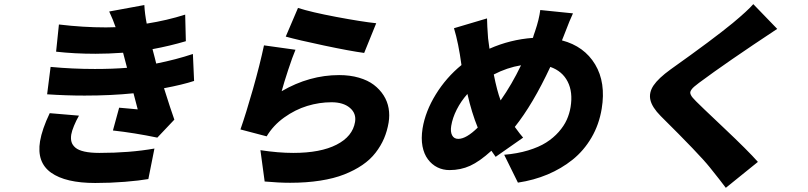

<svg xmlns="http://www.w3.org/2000/svg" viewBox="-20 -816 3864 918"><path d="M217.7 -274.9 357.6 -263.1Q344.5 -240.4 334 -215Q323.5 -189.6 320.7 -172.9Q317.5 -152.7 321.9 -137.4Q326.3 -122.2 340.7 -109.9Q355.1 -97.7 383.9 -91.3Q412.6 -84.9 454.9 -84.9Q600.9 -84.9 718.4 -105.8L689.3 40.1Q646.7 47.6 576.9 53.3Q507.1 58.9 435.4 58.9Q293.7 58.9 224.3 9.6Q154.8 -39.8 171.5 -141Q181.1 -198.2 217.7 -274.9ZM902.3 -557.9 908 -429Q853 -410.9 764.2 -394.2Q796.2 -292.6 813.6 -244L732.2 -158Q622.5 -180.8 519.9 -192.1L549.7 -301.1Q566.1 -299.7 596.6 -296.9Q627.1 -294 638.5 -293Q637.8 -295.1 618.3 -370Q511 -359 384.6 -359Q295.1 -359 205.3 -365.1L221.9 -496.1Q326.7 -486.2 433.6 -486.2Q518.1 -486.2 587.4 -491.8L568.5 -563.9Q497.5 -558.9 436.4 -558.9Q336.3 -558.9 248.2 -568.9L261.7 -698.9Q377.8 -685 486.5 -685Q494.7 -685 509.9 -685.5Q525.2 -686.1 532.7 -686.1Q521 -720.9 502.1 -761L670.1 -791.9Q672.2 -750 681.5 -703.1Q778.4 -718.4 865.4 -746.1L868.6 -619Q791.5 -596.2 709.2 -581Q710.9 -573.9 714.7 -560Q718.4 -546.2 720.2 -539.1L726.9 -512.1Q821.4 -530.9 902.3 -557.9Z M1346.2 -641 1404.8 -778.1Q1467.3 -757.8 1587.9 -735.1Q1708.5 -712.4 1778.8 -704.9L1721.2 -562.9Q1653.1 -572.1 1529.1 -598.4Q1405.2 -624.6 1346.2 -641ZM1392.8 -578.1Q1378.6 -544.7 1358 -482.2Q1337.4 -419.7 1326.7 -380Q1459.2 -457 1601.6 -457Q1653.4 -457 1696 -444.6Q1738.6 -432.2 1767.2 -410.5Q1795.8 -388.8 1814.1 -360.1Q1832.4 -331.3 1838.1 -298.3Q1843.8 -265.3 1838.1 -230.1Q1831.3 -189.6 1816.2 -154.1Q1801.1 -118.6 1775.7 -85.8Q1750.4 -52.9 1712.7 -27.2Q1675.1 -1.4 1626.1 17.9Q1577.1 37.3 1511.2 47.6Q1445.3 57.9 1367.2 57.9Q1312.5 57.9 1245.4 51.8L1225.1 -98Q1310.4 -84.9 1382.1 -84.9Q1512.4 -84.9 1589.3 -124.3Q1666.2 -163.7 1677.6 -233Q1684.3 -273.8 1652.9 -300.4Q1621.4 -327.1 1565 -327.1Q1506.7 -327.1 1449 -309.5Q1391.3 -291.9 1338.8 -254.3Q1286.2 -216.6 1255 -164.1L1129.6 -197.1Q1156.2 -273.1 1189.5 -390.1Q1222.7 -507.1 1242.2 -599.1Z M2171.2 -152Q2209.2 -152 2264.2 -206Q2235.4 -276.6 2214.8 -366.8Q2183.9 -332 2163.7 -292.1Q2143.5 -252.1 2137.4 -214.1Q2132.8 -186.1 2141.7 -169Q2150.6 -152 2171.2 -152ZM2471.2 -503.9Q2404.5 -492.9 2340.9 -459.9Q2356.2 -382.1 2373.6 -335.9Q2427.2 -412.3 2471.2 -503.9ZM2675.4 -644.2 2666.9 -622.9Q2773.4 -594.8 2825.5 -508Q2877.5 -421.2 2856.9 -296.2Q2844.5 -220.5 2808.1 -158.2Q2771.7 -95.9 2717.9 -52.7Q2664.1 -9.6 2598.2 18.1Q2532.3 45.8 2456.3 57.2L2390.6 -76Q2453.5 -81.3 2505.1 -96.9Q2556.8 -112.6 2591.4 -134.6Q2626.1 -156.6 2651.3 -185.2Q2676.5 -213.8 2689.6 -242.9Q2702.8 -272 2708.1 -304Q2719.8 -375.4 2694.2 -425.6Q2668.7 -475.9 2611.2 -496.1Q2527.7 -317.1 2441.4 -209.2Q2467.7 -172.9 2481.2 -158L2349.8 -66.1L2329.5 -95.2Q2273.1 -44 2227.8 -23.4Q2182.5 -2.8 2129.3 -2.8Q2098 -2.8 2071.6 -15.8Q2045.1 -28.8 2026.1 -54.2Q2007.1 -79.5 2000 -116.7Q1992.9 -153.8 2000.4 -202.1Q2013.8 -283.7 2063.7 -364.7Q2113.6 -445.7 2186.4 -505Q2172.2 -610.4 2150.6 -681.1L2308.6 -728Q2308.9 -696.7 2313.6 -633.2Q2316.1 -617.2 2320.3 -583.1Q2419.7 -627.1 2528.1 -634.9Q2530.9 -646.3 2538.4 -666.9Q2557.5 -723 2563.2 -768.1L2719.5 -752.1Q2707.4 -728 2675.4 -644.2Z M3581.7 -796.2 3696 -677.9Q3453.1 -517.4 3322.4 -420.1Q3308.2 -409.4 3299.9 -402.3Q3291.5 -395.2 3286.4 -388Q3281.2 -380.7 3280.4 -375.5Q3279.5 -370.4 3282.8 -362.9Q3286.2 -355.5 3292.1 -348.7Q3297.9 -342 3308.6 -331Q3321.7 -317.1 3439.6 -205.8Q3557.5 -94.5 3603.7 -41.9L3450.3 82Q3425.8 49 3373.6 -16Q3323.9 -78.1 3139.2 -261Q3097.7 -302.9 3089.7 -338.1Q3081.7 -373.2 3104.9 -407.7Q3128.2 -442.1 3186.1 -484Q3390.6 -629.3 3483.7 -706Q3555 -765.3 3581.7 -796.2Z"/></svg>

Font: Karasuma Gothic
Style: Italic
Weight: 900
Italic angle: -9.39999°
Designer: Rasmus Andersson / Ryoko Nishizuka
Foundry: Genbu
Version: Version 1.00